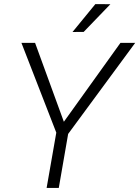

<svg xmlns="http://www.w3.org/2000/svg" viewBox="-20 -921 683 941"><path d="M335.4 -764.2 390.1 -764.6 521 -900.4 447.3 -900.9ZM151.9 -710.9H85L255.9 -271L208.5 0H268.1L314 -264.6L642.6 -710.9H570.3L293 -324.2Z"/></svg>

Font: Roboto Light
Style: Italic
Weight: 300
Italic angle: -12°
Designer: Google
Version: Version 2.137; 2017